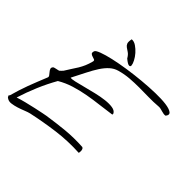

<svg xmlns="http://www.w3.org/2000/svg" viewBox="-213 -1090 1296 1296"><g transform="rotate(45 435.5 -442.0)"><path d="M17.6 -22.5Q11.7 -27.3 20.5 -33.2Q30.3 -68.4 40.5 -100.6Q50.8 -132.8 62.5 -164.6Q74.2 -196.3 87.4 -229Q100.6 -261.7 115.2 -297.9Q120.1 -306.6 113.8 -315.9Q107.4 -325.2 99.1 -334.5Q90.8 -343.8 87.4 -354Q84 -364.3 94.7 -375Q95.7 -376 102.1 -377.9Q108.4 -379.9 116.2 -381.3Q124 -382.8 130.4 -384.3Q136.7 -385.7 138.7 -386.7Q141.6 -388.7 149.9 -397Q158.2 -405.3 160.2 -408.2Q175.8 -434.6 189.9 -455.1Q204.1 -475.6 216.3 -496.1Q228.5 -516.6 238.3 -539.1Q248 -561.5 255.9 -591.8Q258.8 -603.5 250.5 -606.9Q242.2 -610.4 231.4 -613.3Q220.7 -616.2 213.9 -622.6Q207 -628.9 212.9 -646.5Q216.8 -657.2 250.5 -669.9Q284.2 -682.6 335.9 -694.3Q387.7 -706.1 452.1 -715.8Q516.6 -725.6 581.1 -731.4Q645.5 -737.3 704.1 -738.8Q762.7 -740.2 803.7 -734.9Q844.7 -729.5 862.3 -716.3Q879.9 -703.1 861.3 -679.7Q852.5 -677.7 843.3 -679.2Q834 -680.7 824.2 -683.6Q814.5 -686.5 803.7 -689Q793 -691.4 783.2 -690.4Q736.3 -686.5 691.4 -687.5Q646.5 -688.5 601.6 -688.5Q556.6 -688.5 511.7 -685.1Q466.8 -681.6 421.9 -668.9Q390.6 -660.2 366.2 -638.2Q341.8 -616.2 319.8 -582.5Q297.9 -548.8 275.9 -504.9Q253.9 -460.9 226.6 -408.2Q237.3 -405.3 267.1 -412.1Q296.9 -418.9 335.4 -429.2Q374 -439.5 417 -449.7Q460 -460 497.6 -464.4Q535.2 -468.8 563.5 -464.4Q591.8 -460 601.6 -441.4Q602.5 -439.5 602.5 -435.5Q602.5 -431.6 601.6 -430.7Q549.8 -422.9 494.6 -416.5Q439.5 -410.2 385.3 -400.4Q331.1 -390.6 279.3 -374.5Q227.5 -358.4 181.6 -331.1Q144.5 -265.6 115.2 -196.3Q85.9 -127 63.5 -55.7Q91.8 -65.4 129.4 -74.7Q167 -84 201.7 -91.8Q236.3 -99.6 262.2 -104.5Q288.1 -109.4 293 -110.4Q376 -123 452.6 -130.4Q529.3 -137.7 612.3 -132.8Q619.1 -130.9 622.1 -125Q625 -119.1 626 -111.8Q627 -104.5 626 -97.7Q625 -90.8 624 -87.9Q517.6 -93.8 412.6 -80.1Q307.6 -66.4 204.1 -43.9Q187.5 -40 163.6 -30.3Q139.6 -20.5 114.7 -12.7Q89.8 -4.9 66.9 -2Q43.9 1 28.3 -9.8Q24.4 -11.7 21.5 -14.6Q18.6 -17.6 17.6 -22.5ZM405.3 -769.5Q391.6 -793 377 -802.7Q362.3 -812.5 351.1 -820.3Q339.8 -828.1 334.5 -840.8Q329.1 -853.5 335 -882.8Q356.4 -884.8 377.9 -870.1Q399.4 -855.5 417.5 -835Q435.5 -814.5 446.8 -792.5Q458 -770.5 459 -757.3Q460 -744.1 447.3 -744.6Q434.6 -745.1 405.3 -769.5Z"/></g></svg>

Font: Nothing You Could Do
Style: Regular
Weight: 400
Version: Version 1.005